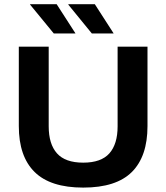

<svg xmlns="http://www.w3.org/2000/svg" viewBox="-20 -856 774 893"><path d="M367 16.5Q214.5 16.5 141 -56Q67.5 -128.5 67.5 -269.5V-639H206.5V-268.5Q206.5 -186 245 -142.8Q283.5 -99.5 367 -99.5Q450.5 -99.5 488.8 -142.8Q527 -186 527 -268.5V-639H666V-269.5Q666 -128.5 593.2 -56Q520.5 16.5 367 16.5ZM243.5 -836.5 330.5 -701.5V-700.5H230L120 -834.5V-836.5ZM421 -836.5 508 -701.5V-700.5H407L298 -834V-836.5Z"/></svg>

Font: AnekLatin_SemiExpandedSemiBold
Style: Regular
Weight: 600
Width: 6
Designer: Yesha Goshar
Foundry: Ek Type
Version: Version 1.003